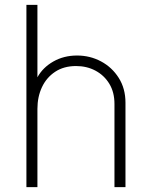

<svg xmlns="http://www.w3.org/2000/svg" viewBox="-20 -765 610 785"><path d="M88 0H133V-320Q133 -369 151.5 -408.5Q170 -448 205.5 -471.5Q241 -495 291 -495Q335 -495 370.5 -476Q406 -457 427 -422.5Q448 -388 448 -340V0H493V-345Q493 -403 465.5 -446.5Q438 -490 393 -514Q348 -538 295 -538Q241 -538 198 -513.5Q155 -489 133 -449V-745H88Z"/></svg>

Font: Plus Jakarta Sans ExtraLight
Style: Regular
Weight: 200
Designer: Gumpita Rahayu
Foundry: Tokotype
Version: Version 2.004; ttfautohint (v1.8.3)